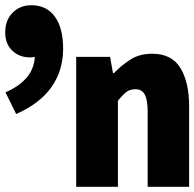

<svg xmlns="http://www.w3.org/2000/svg" viewBox="-72 -716 745 736"><path d="M220 0V-498H350L361 -436H365Q394 -466 428.5 -488Q463 -510 512 -510Q586 -510 619.5 -455.5Q653 -401 653 -308V0H494V-288Q494 -333 483 -353.5Q472 -374 447 -374Q426 -374 412 -363Q398 -352 380 -330V0ZM-10 -279 -51 -362Q6 -387 34 -423Q62 -459 62 -510L59 -609L119 -524Q105 -513 84 -504.5Q63 -496 43 -496Q2 -496 -25 -522Q-52 -548 -52 -591Q-52 -639 -23.5 -667.5Q5 -696 48 -696Q107 -696 138.5 -652Q170 -608 170 -529Q170 -446 125.5 -382.5Q81 -319 -10 -279Z"/></svg>

Font: Source Code Pro ExtraBold
Style: Regular
Weight: 800
Monospace: yes
Designer: Paul D. Hunt, Teo Tuominen
Foundry: Adobe Systems Incorporated
Version: Version 1.018;hotconv 1.0.116;makeotfexe 2.5.65601